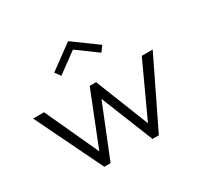

<svg xmlns="http://www.w3.org/2000/svg" viewBox="-172 -1056 1322 1271"><g transform="rotate(-30 489.0 -420.0)"><path d="M280.5 0H328.5L489 -398.5L649 0H697.5L946 -512H862.5L675 -105L513.5 -512H464.5L303 -105L115.5 -512H32ZM335.5 -663.5 488.5 -775.5 641.5 -663.5 672.5 -705.5 488.5 -840 305 -705.5Z"/></g></svg>

Font: Spartan
Style: Regular
Weight: 400
Designer: Matt Bailey, Mirko Velimirovic
Foundry: Matt Bailey
Version: Version 1.003; ttfautohint (v1.8.3)